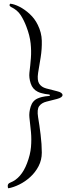

<svg xmlns="http://www.w3.org/2000/svg" viewBox="-20 -836 405 1038"><path d="M25 182Q21 177 22 166.5Q23 156 36 151Q95 128 126 47Q144 0 147.5 -41Q151 -82 147.5 -121.5Q144 -161 139 -201Q136 -228 146 -260Q156 -292 184 -304Q196 -309 206.5 -311.5Q217 -314 224 -315Q236 -317 243 -317Q250 -317 250 -321Q250 -325 243 -325.5Q236 -326 224 -328Q217 -330 206.5 -332Q196 -334 184 -340Q156 -354 146 -385Q136 -416 139 -443Q144 -483 147 -522Q150 -561 145.5 -602.5Q141 -644 123 -691Q110 -726 92 -754Q74 -782 40 -798Q32 -803 31.5 -807Q31 -811 35 -816Q57 -814 85.5 -799.5Q114 -785 141 -760Q168 -735 184 -702Q205 -660 206 -615.5Q207 -571 200 -527Q193 -483 186 -442Q180 -402 192 -383.5Q204 -365 229.5 -358Q255 -351 288 -343Q318 -336 318 -322Q318 -309 288 -301Q257 -293 231 -286.5Q205 -280 192 -262.5Q179 -245 186 -202Q193 -162 199.5 -108.5Q206 -55 206 -11Q206 29 188.5 62.5Q171 96 143.5 121Q116 146 84.5 161.5Q53 177 25 182Z"/></svg>

Font: Diphylleia
Style: Regular
Weight: 400
Designer: Minha Hyung
Foundry: JAMO
Version: Version 1.000; ttfautohint (v1.8.4.7-5d5b);gftools[0.9.28]